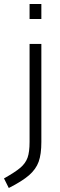

<svg xmlns="http://www.w3.org/2000/svg" viewBox="-73 -720 301 961"><path d="M75 -700H134V-625H75ZM-53 173Q4 141 29.5 119Q55 97 65 69Q75 41 75 -10V-500H134V-9Q134 52 120.5 89.5Q107 127 72.5 157Q38 187 -29 221Z"/></svg>

Font: Cairo Light
Style: Regular
Weight: 300
Designer: Mohamed Gaber, Accademia di Belle Arti di Urbino and others
Foundry: Kief Type Foundry, Accademia di Belle Arti di Urbino and others
Version: Version 3.011